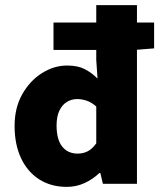

<svg xmlns="http://www.w3.org/2000/svg" viewBox="-20 -718 622 750"><path d="M241 12Q179 12 133 -17.5Q87 -47 62 -100.5Q37 -154 37 -226Q37 -297 67 -350Q97 -403 144 -432.5Q191 -462 242 -462Q284 -462 311 -448Q338 -434 361 -411L356 -484V-698H515V0H382L372 -42H368Q343 -18 310.5 -3Q278 12 241 12ZM283 -118Q305 -118 322.5 -127Q340 -136 356 -158V-302Q338 -318 319 -324.5Q300 -331 281 -331Q260 -331 241.5 -320Q223 -309 212 -286Q201 -263 201 -228Q201 -173 223 -145.5Q245 -118 283 -118ZM189 -523V-630H582V-529L506 -523Z"/></svg>

Font: Source Sans 3 ExtraBold
Style: Regular
Weight: 800
Designer: Paul D. Hunt
Foundry: Adobe
Version: Version 3.052;hotconv 1.1.0;makeotfexe 2.6.0